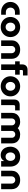

<svg xmlns="http://www.w3.org/2000/svg" viewBox="2242 -3012 782 5306"><g transform="rotate(90 2633.0 -359.0)"><path d="M310 0Q230.5 0 168.1 -33.5Q105.7 -67 69.7 -124.7Q33.7 -182.3 33.7 -256Q33.7 -329.7 69.7 -387.5Q105.7 -445.3 168.1 -479Q230.5 -512.7 310 -512.7H386.7V-382H315.7Q277 -382 248.8 -365.5Q220.7 -349 205.3 -320.3Q190 -291.5 190 -255.9Q190 -220.3 205.3 -191.5Q220.7 -162.7 248.8 -146.2Q277 -129.7 315.7 -129.7H386.7V0Z M726.7 12Q648 12 585.2 -23Q522.3 -58 485.5 -119Q448.7 -179.9 448.7 -256.3Q448.7 -332.7 485.5 -393.5Q522.3 -454.3 585.3 -489.5Q648.3 -524.7 727 -524.7Q805.7 -524.7 868.3 -489.5Q931 -454.3 967.7 -393.8Q1004.3 -333.3 1004.3 -256.1Q1004.3 -179.7 967.7 -118.8Q931 -58 868.2 -23Q805.3 12 726.7 12ZM726.6 -123.3Q763.7 -123.3 791 -141Q818.3 -158.7 833.2 -188.8Q848 -218.8 848 -256.6Q848 -294.3 833.2 -324.3Q818.3 -354.3 791 -372Q763.7 -389.7 726.7 -389.7Q689.7 -389.7 662.3 -372Q635 -354.4 620 -324.4Q605 -294.5 605 -256.7Q605 -219 620 -188.9Q635 -158.7 662.3 -141Q689.6 -123.3 726.6 -123.3Z M1095.7 0V-294.7Q1095.7 -359 1126.7 -411.2Q1157.7 -463.3 1215.3 -494Q1273 -524.7 1352 -524.7Q1431.7 -524.7 1488.3 -494Q1545 -463.3 1575.2 -411.2Q1605.3 -359 1605.3 -294.7V0H1450V-290.7Q1450 -317.7 1437 -340.2Q1424 -362.7 1401.5 -376.2Q1379 -389.7 1350.7 -389.7Q1322.3 -389.7 1299.5 -376.2Q1276.7 -362.7 1263.7 -340.2Q1250.7 -317.7 1250.7 -290.7V0Z M1759.7 0V-386H1674.3V-512.7H1759.7V-580Q1759.7 -650 1799.7 -690Q1839.7 -730 1910.3 -730H2066V-602.7H1944Q1932 -602.7 1923.3 -594.5Q1914.7 -586.3 1914.7 -573.7V-512.7H2043.7V-386H1914.7V0Z M2365.7 12Q2287 12 2224.2 -23Q2161.3 -58 2124.5 -119Q2087.7 -179.9 2087.7 -256.3Q2087.7 -332.7 2124.5 -393.5Q2161.3 -454.3 2224.3 -489.5Q2287.3 -524.7 2366 -524.7Q2444.7 -524.7 2507.3 -489.5Q2570 -454.3 2606.7 -393.8Q2643.3 -333.3 2643.3 -256.1Q2643.3 -179.7 2606.7 -118.8Q2570 -58 2507.2 -23Q2444.3 12 2365.7 12ZM2365.6 -123.3Q2402.7 -123.3 2430 -141Q2457.3 -158.7 2472.2 -188.8Q2487 -218.8 2487 -256.6Q2487 -294.3 2472.2 -324.3Q2457.3 -354.3 2430 -372Q2402.7 -389.7 2365.7 -389.7Q2328.7 -389.7 2301.3 -372Q2274 -354.4 2259 -324.4Q2244 -294.5 2244 -256.7Q2244 -219 2259 -188.9Q2274 -158.7 2301.3 -141Q2328.6 -123.3 2365.6 -123.3Z M2730.7 0V-362.3Q2730.7 -432.3 2770.7 -472.3Q2810.7 -512.3 2881.7 -512.3H3031V-386H2920Q2905.7 -386 2895.8 -376.5Q2886 -367 2886 -352V0Z M3099.7 0V-302.7Q3099.7 -366 3129.3 -416.3Q3159 -466.7 3213.8 -495.7Q3268.7 -524.7 3345 -524.7Q3382.7 -524.7 3414.7 -516.5Q3446.7 -508.3 3473.3 -493.5Q3500 -478.7 3519.3 -458.7H3521Q3541.3 -478.7 3567.8 -493.5Q3594.3 -508.3 3626.7 -516.5Q3659 -524.7 3696.7 -524.7Q3773.3 -524.7 3828.3 -495.7Q3883.3 -466.7 3913 -416.3Q3942.7 -366 3942.7 -302.7V0H3787V-298.3Q3787 -323.3 3774.7 -343.8Q3762.3 -364.3 3741.3 -377Q3720.3 -389.7 3693 -389.7Q3666.3 -389.7 3644.8 -377Q3623.3 -364.3 3611 -343.8Q3598.7 -323.3 3598.7 -298.3V0H3443.7V-298.3Q3443.7 -323.3 3431.2 -343.8Q3418.7 -364.3 3397.3 -377Q3376 -389.7 3348.7 -389.7Q3322.3 -389.7 3300.8 -377Q3279.3 -364.3 3267 -343.8Q3254.7 -323.3 3254.7 -298.3V0Z M4264 12.3Q4195.7 12.3 4143.7 -22.7Q4091.7 -57.7 4062.7 -117.5Q4033.7 -177.3 4033.7 -252Q4033.7 -329.7 4067.7 -391.5Q4101.7 -453.3 4164.2 -489Q4226.7 -524.7 4312.3 -524.7Q4398 -524.7 4458.3 -489.2Q4518.7 -453.7 4551.2 -392.5Q4583.7 -331.3 4583.7 -255V0H4431.7V-82.3H4428.3Q4414 -55.3 4391.8 -33.8Q4369.7 -12.3 4338.3 0Q4307 12.3 4264 12.3ZM4309.7 -121.7Q4345.3 -121.7 4371.5 -139.3Q4397.7 -157 4411.8 -187.8Q4426 -218.7 4426 -256.7Q4426 -294.3 4411.8 -324Q4397.7 -353.7 4371.5 -371.3Q4345.3 -389 4309.7 -389Q4273.7 -389 4247 -371.3Q4220.3 -353.7 4206.2 -324Q4192 -294.3 4192 -256.7Q4192 -218.7 4206.2 -187.8Q4220.3 -157 4247 -139.3Q4273.7 -121.7 4309.7 -121.7Z M4698.7 0V-294.7Q4698.7 -359 4729.7 -411.2Q4760.7 -463.3 4818.3 -494Q4876 -524.7 4955 -524.7Q5034.7 -524.7 5091.3 -494Q5148 -463.3 5178.2 -411.2Q5208.3 -359 5208.3 -294.7V0H5053V-290.7Q5053 -317.7 5040 -340.2Q5027 -362.7 5004.5 -376.2Q4982 -389.7 4953.7 -389.7Q4925.3 -389.7 4902.5 -376.2Q4879.7 -362.7 4866.7 -340.2Q4853.7 -317.7 4853.7 -290.7V0Z"/></g></svg>

Font: MuseoModerno Thin
Style: Regular
Weight: 100
Designer: Pablo Cosgaya, Héctor Gatti, Marcela Romero, and the Authors of The MuseoModerno Project.
Foundry: Omnibus-Type Team
Version: Version 1.003